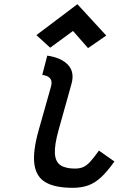

<svg xmlns="http://www.w3.org/2000/svg" viewBox="-20 -884 640 918"><path d="M328 14Q244 14 198.5 -12Q153 -38 144.5 -98.5Q136 -159 165 -262L223 -467Q231 -493 221 -507.5Q211 -522 182 -526L206 -618Q274 -608 306 -573Q338 -538 321 -480L260 -262Q240 -190 242.5 -150Q245 -110 269.5 -94Q294 -78 338 -78Q361 -78 377.5 -85Q394 -92 411.5 -111Q429 -130 453 -164L527 -112Q494 -65 464 -37Q434 -9 401.5 2.5Q369 14 328 14ZM401 -654 329 -736 220 -656 154 -716 350 -864 488 -714Z"/></svg>

Font: Victor Mono Thin
Style: Bold Italic
Weight: 700
Italic angle: -12°
Monospace: yes
Version: Version 1.561;gftools[0.9.30]